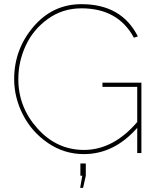

<svg xmlns="http://www.w3.org/2000/svg" viewBox="-20 -735 760 922"><path d="M639 0V-121Q528 5 383 5Q288 5 210 -48.5Q132 -102 90 -184.5Q48 -267 48 -355Q48 -498 140.5 -606.5Q233 -715 371 -715Q564 -715 642 -560L623 -554Q547 -695 371 -695Q281 -695 210.5 -644.5Q140 -594 104 -517Q68 -440 68 -355Q68 -220 160.5 -117.5Q253 -15 383 -15Q524 -15 639 -149V-318H472V-338H659V0ZM379 167H365L375 109H366V50H392V109Z"/></svg>

Font: Raleway
Style: Thin
Weight: 100
Designer: Matt McInerney, Pablo Impallari, Rodrigo Fuenzalida
Foundry: Matt McInerney, Pablo Impallari, Rodrigo Fuenzalida
Version: Version 3.000